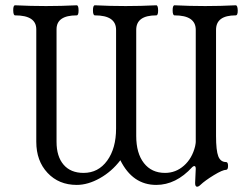

<svg xmlns="http://www.w3.org/2000/svg" viewBox="-20 -686 945 726"><path d="M725.1 20Q717.8 20 717.8 5.9Q720.2 -36.6 720.2 -47.9Q720.2 -58.1 714.8 -58.1Q710.9 -58.1 707 -54.2Q645.5 13.2 570.8 13.2Q481.4 13.2 435.1 -80.1Q402.8 -37.6 357.7 -12.2Q312.5 13.2 270 13.2Q202.6 13.2 159.9 -32.2Q117.2 -77.6 117.2 -149.9V-575.2Q117.2 -627.9 37.1 -627.9Q30.3 -627.9 30 -647Q29.8 -666 37.1 -666Q95.7 -663.1 153.8 -663.1Q211.4 -663.1 270 -666Q276.9 -666 277.1 -647Q277.3 -627.9 270 -627.9Q193.8 -627.9 193.8 -575.2V-149.9Q193.8 -94.2 220.5 -63.2Q247.1 -32.2 295.9 -32.2Q351.6 -32.2 385.3 -78.6Q418.9 -125 418.9 -200.2V-573.2Q418.9 -627.9 338.9 -627.9Q331.5 -627.9 331.5 -647Q331.5 -666 338.9 -666Q396 -663.1 455.1 -663.1Q512.2 -663.1 570.8 -666Q577.6 -666 577.9 -647Q578.1 -627.9 570.8 -627.9Q495.1 -627.9 495.1 -573.2V-171.9Q495.1 -106.4 524.2 -69.3Q553.2 -32.2 604 -32.2Q644.5 -32.2 675.5 -59.6Q706.5 -86.9 717.8 -132.8Q720.2 -145 720.2 -148.9V-573.2Q720.2 -627.9 640.1 -627.9Q632.8 -627.9 632.8 -647Q632.8 -666 640.1 -666Q697.3 -663.1 755.9 -663.1Q814 -663.1 871.1 -666Q878.4 -666 878.9 -647Q879.4 -627.9 871.1 -627.9Q796.9 -627.9 796.9 -573.2V-171.9Q796.9 -116.7 805.4 -95Q814 -73.2 835 -73.2Q842.3 -73.2 842.3 -58.6Q842.3 -43.9 835 -43.9Q821.8 -43.9 788.6 -23.7Q755.4 -3.4 737.8 13.2Q731 20 725.1 20Z"/></svg>

Font: Junicode SmCond
Style: Regular
Weight: 400
Width: 4
Designer: Peter S. Baker
Version: Version 2.206